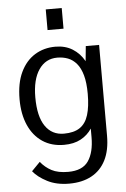

<svg xmlns="http://www.w3.org/2000/svg" viewBox="-61 -755 669 1017"><g transform="rotate(-5 273.5 -246.0)"><path d="M265.6 218.8Q198.2 218.8 149.4 193.6Q100.6 168.5 74.7 136.2L119.6 90.3Q144 120.6 177.7 138.4Q211.4 156.2 265.6 156.2Q341.3 156.2 372.8 110.6Q404.3 64.9 404.3 -16.1V-62Q381.8 -27.8 345.2 -8.1Q308.6 11.7 255.9 11.7Q189.9 11.7 141.8 -20.5Q93.8 -52.7 67.9 -111.3Q42 -169.9 42 -249Q42 -334.5 69.6 -392.6Q97.2 -450.7 145.3 -480.5Q193.4 -510.3 254.9 -510.3Q307.6 -510.3 346.2 -486.1Q384.8 -461.9 408.2 -419.9L416 -499.5H486.8V-16.6Q486.8 60.5 460.4 112.8Q434.1 165 384.5 191.9Q335 218.8 265.6 218.8ZM260.3 -47.4Q314 -47.4 345.5 -68.8Q377 -90.3 390.6 -134.5Q404.3 -178.7 404.3 -246.6Q404.3 -305.7 393.3 -345.2Q382.3 -384.8 362.5 -408.2Q342.8 -431.6 316.7 -441.7Q290.5 -451.7 259.8 -451.7Q197.8 -451.7 161.9 -399.2Q126 -346.7 126 -252Q126 -150.9 161.4 -99.1Q196.8 -47.4 260.3 -47.4ZM221.7 -601.6V-711.4H306.6V-601.6Z"/></g></svg>

Font: Pontano Sans
Style: Regular
Weight: 400
Designer: Vernon Adams
Foundry: Vernon Adams
Version: Version 2.001